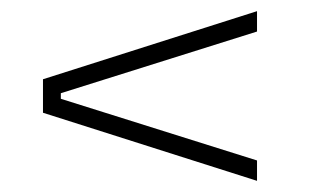

<svg xmlns="http://www.w3.org/2000/svg" viewBox="-20 -484 559 344"><path d="M89 -317V-307L440.5 -196.5V-160L57 -282V-342L440.5 -464V-427.5Z"/></svg>

Font: Anek Odia Medium ExtraLight
Style: Regular
Weight: 250
Version: Version 1.003